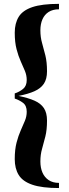

<svg xmlns="http://www.w3.org/2000/svg" viewBox="-20 -800 348 970"><path d="M278 -780.5V-753Q247 -753 226 -739.8Q205 -726.5 194.5 -702.5Q184 -678.5 184 -647Q184 -612 192.5 -582.8Q201 -553.5 209.2 -520Q217.5 -486.5 217.5 -439.5Q217.5 -401 201.8 -377.2Q186 -353.5 154.2 -339.2Q122.5 -325 73.5 -315.5Q122.5 -305.5 154.2 -291.5Q186 -277.5 201.8 -253.8Q217.5 -230 217.5 -191Q217.5 -144 209.2 -110.8Q201 -77.5 192.5 -48.2Q184 -19 184 16Q184 47.5 194.5 71.8Q205 96 226 110Q247 124 278 124V150Q192 150 143.2 133.2Q94.5 116.5 74.5 84Q54.5 51.5 54.5 4Q54.5 -45 63.8 -80Q73 -115 84.8 -141.2Q96.5 -167.5 105.8 -189.8Q115 -212 115 -235.5Q115 -266.5 96.2 -280.5Q77.5 -294.5 54.5 -302V-328Q77.5 -335.5 96.2 -350.5Q115 -365.5 115 -396Q115 -419.5 105.8 -441.8Q96.5 -464 84.8 -490Q73 -516 63.8 -551Q54.5 -586 54.5 -635Q54.5 -682.5 74.5 -715Q94.5 -747.5 143.2 -764Q192 -780.5 278 -780.5Z"/></svg>

Font: Bodoni Moda SC 9pt SemiBold
Style: Regular
Weight: 600
Designer: Owen Earl
Foundry: indestructible type
Version: Version 2.005